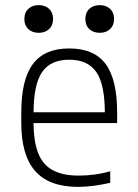

<svg xmlns="http://www.w3.org/2000/svg" viewBox="-20 -719 540 749"><path d="M284 10Q172 10 117.5 -51.5Q63 -113 63 -240V-280Q63 -409 108.5 -469.5Q154 -530 250 -530Q347 -530 392 -469.5Q437 -409 437 -280V-239H87V-281H403L389 -265V-279Q389 -389 356 -437.5Q323 -486 250 -486Q177 -486 144 -437.5Q111 -389 111 -279V-241Q111 -167 129 -121.5Q147 -76 186 -55Q225 -34 287 -34Q317 -34 348 -38Q379 -42 410 -51V-6Q381 1 348 5.5Q315 10 284 10ZM131 -591Q106 -591 90.5 -605.5Q75 -620 75 -645Q75 -670 90.5 -684.5Q106 -699 131 -699Q156 -699 171.5 -684.5Q187 -670 187 -645Q187 -620 171.5 -605.5Q156 -591 131 -591ZM369 -591Q344 -591 328.5 -605.5Q313 -620 313 -645Q313 -670 328.5 -684.5Q344 -699 369 -699Q394 -699 409.5 -684.5Q425 -670 425 -645Q425 -620 409.5 -605.5Q394 -591 369 -591Z"/></svg>

Font: M PLUS 1 Code Light
Style: Regular
Weight: 300
Designer: Coji Morishita
Foundry: UNDERFOREST DESIGN
Version: Version 1.002